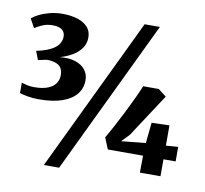

<svg xmlns="http://www.w3.org/2000/svg" viewBox="-91 -915 1137 1065"><g transform="rotate(10 477.5 -382.0)"><path d="M130 -303Q100 -303 70 -308.2Q40 -313.5 24 -319V-377.5Q39.5 -372.5 56.5 -368.8Q73.5 -365 94 -365Q142.5 -365 172.2 -377Q202 -389 215.8 -409.5Q229.5 -430 229.5 -455Q229.5 -477.5 221.5 -493Q213.5 -508.5 194 -517.2Q174.5 -526 140 -527Q134 -526 124.8 -524Q115.5 -522 106 -520Q96.5 -518 90 -516.5L71.5 -565.5Q86 -568 101 -572.2Q116 -576.5 129 -581.5Q172.5 -598 190.2 -620.5Q208 -643 208 -667Q208 -687 199 -698.8Q190 -710.5 174.5 -715.8Q159 -721 138.5 -721Q105.5 -721 79.8 -709.5Q54 -698 38 -687.5L10.5 -737.5Q25 -750 50.2 -762.8Q75.5 -775.5 109 -784.2Q142.5 -793 181.5 -793Q228 -793 264.8 -781.5Q301.5 -770 322.8 -746.8Q344 -723.5 344 -688Q344 -654.5 325.8 -628Q307.5 -601.5 276.2 -583Q245 -564.5 205.5 -553.5Q258 -559 294.5 -547Q331 -535 350.2 -510.2Q369.5 -485.5 369.5 -453.5Q370 -409 344.2 -375.2Q318.5 -341.5 265.2 -322.2Q212 -303 130 -303ZM638.5 -815H724.5L309.5 51H223.5ZM755.5 0 756.5 -95.5H558L532 -159.5Q549 -188 571 -229Q593 -270 615.8 -315.2Q638.5 -360.5 658.2 -402.5Q678 -444.5 690.5 -475H778L823.5 -440L664.5 -197L622.5 -153.5L759.5 -167.5L771.5 -283.5L871.5 -286.5V-172.5L940 -177.5V-95.5H871.5V0Z"/></g></svg>

Font: Merriweather 48pt Black
Style: Regular
Weight: 900
Version: Version 2.100